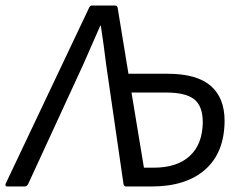

<svg xmlns="http://www.w3.org/2000/svg" viewBox="-46 -675 867 695"><path d="M-20 0Q-24 0 -25.5 -2.5Q-27 -5 -26 -9L276 -646Q280 -655 286 -655H370Q379 -655 380 -646L419 -408H561Q666 -408 716.5 -364.5Q767 -321 767 -237Q766 -122 696.5 -61Q627 0 503 0H410Q403 0 401 -9L338 -443Q334 -478 329 -513Q324 -548 319 -582H317Q302 -547 286.5 -512.5Q271 -478 256 -443L56 -9Q51 0 44 0ZM475 -68H510Q595 -68 641 -110.5Q687 -153 688 -232Q688 -291 657 -315.5Q626 -340 557 -340H430Z"/></svg>

Font: Sofia Sans Semi Condensed
Style: Italic
Weight: 400
Italic angle: -9°
Designer: Botio Nikoltchev, Ani Petrova
Foundry: lettersoup
Version: Version 4.101